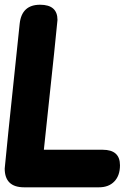

<svg xmlns="http://www.w3.org/2000/svg" viewBox="-44 -799 572 819"><path d="M40 -698.2Q48.8 -778.8 127 -778.8Q201.2 -778.8 201.2 -713.9Q201.2 -703.1 143.1 -160.2H394Q467.8 -160.2 467.8 -94.2Q467.8 -50.3 443.8 -25.1Q419.9 0 377.9 0H59.1Q-23.9 0 -23.9 -80.1Q-23.9 -92.3 40 -698.2Z"/></svg>

Font: BPreplay
Style: Bold Italic
Weight: 700
Italic angle: -6°
Designer: Magenta/George Triantafyllakos
Foundry: Magenta/George Triantafyllakos
Version: Version 1.00